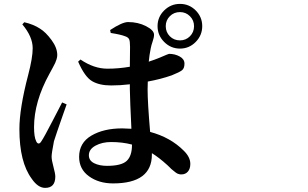

<svg xmlns="http://www.w3.org/2000/svg" viewBox="-20 -875 1540 961"><path d="M291 -362.3 313.5 -352.5Q306.6 -333 292 -291.5Q277.3 -250 266.1 -216.8Q254.9 -183.6 250 -168Q238.3 -107.4 238.3 -91.8Q238.3 -73.2 247.6 -39.6Q256.8 -5.9 256.8 8.8Q256.8 65.4 206.1 65.4Q169.9 65.4 138.7 19.5Q77.1 -63.5 77.1 -228.5Q77.1 -332 121.1 -500Q143.6 -585.9 143.6 -633.8Q143.6 -691.4 91.8 -752.9L101.6 -763.7Q148.4 -752.9 180.7 -731.4Q209 -713.9 237.8 -674.8Q266.6 -635.7 266.6 -599.6Q266.6 -589.8 263.2 -578.6Q259.8 -567.4 256.3 -560.1Q252.9 -552.7 243.2 -534.7Q233.4 -516.6 227.5 -505.9Q150.4 -366.2 150.4 -238.3Q150.4 -189.5 161.1 -168Q166 -157.2 172.9 -156.7Q179.7 -156.2 186.5 -167Q201.2 -188.5 243.7 -271Q286.1 -353.5 291 -362.3ZM640.6 -149.4V-151.4Q592.8 -164.1 536.1 -164.1Q491.2 -164.1 458 -146Q424.8 -127.9 424.8 -97.7Q424.8 -71.3 451.2 -58.1Q477.5 -44.9 515.6 -44.9Q587.9 -44.9 614.3 -69.8Q640.6 -94.7 640.6 -149.4ZM534.2 -710 531.2 -724.6Q591.8 -764.6 621.1 -764.6Q670.9 -764.6 710.9 -744.1Q751 -723.6 751 -701.2Q751 -687.5 744.1 -668Q737.3 -648.4 734.4 -632.8Q727.5 -598.6 724.6 -566.4Q754.9 -576.2 779.3 -586.4Q803.7 -596.7 814 -601.1Q824.2 -605.5 826.2 -605.5Q855.5 -605.5 879.4 -592.3Q903.3 -579.1 903.3 -556.6Q903.3 -533.2 891.1 -523.4Q878.9 -513.7 839.8 -498Q784.2 -478.5 719.7 -466.8Q718.8 -454.1 718.8 -426.8Q718.8 -362.3 731.4 -214.8Q833 -187.5 899.4 -121.1Q932.6 -88.9 932.6 -54.7Q932.6 -30.3 920.4 -16.1Q908.2 -2 887.7 -2Q883.8 -2 880.4 -2.4Q877 -2.9 873 -4.4Q869.1 -5.9 866.7 -6.8Q864.3 -7.8 859.9 -11.2Q855.5 -14.6 853 -16.6Q850.6 -18.6 845.2 -22.9Q839.8 -27.3 836.9 -29.8Q834 -32.2 827.6 -39.1Q821.3 -45.9 817.4 -48.8Q775.4 -86.9 740.2 -108.4V-101.6Q740.2 43 545.9 43Q474.6 43 425.3 7.3Q376 -28.3 376 -89.8Q376 -160.2 437.5 -196.3Q499 -232.4 591.8 -232.4Q608.4 -232.4 637.7 -230.5Q630.9 -369.1 629.9 -428.7V-453.1Q582 -447.3 536.1 -447.3Q477.5 -447.3 440.9 -468.8Q404.3 -490.2 371.1 -566.4L382.8 -577.1Q450.2 -531.2 517.6 -531.2Q574.2 -531.2 629.9 -541L630.9 -640.6Q630.9 -669.9 626 -679.2Q621.1 -688.5 606.4 -693.4Q585 -702.1 534.2 -710ZM880.9 -672.9Q910.2 -672.9 930.7 -693.4Q951.2 -713.9 951.2 -744.1Q951.2 -773.4 930.7 -793.9Q910.2 -814.5 880.9 -814.5Q850.6 -814.5 830.1 -793.9Q809.6 -773.4 809.6 -744.1Q809.6 -713.9 830.1 -693.4Q850.6 -672.9 880.9 -672.9ZM801.8 -822.8Q835 -855.5 880.9 -855.5Q926.8 -855.5 959.5 -822.8Q992.2 -790 992.2 -744.1Q992.2 -698.2 959.5 -665Q926.8 -631.8 880.9 -631.8Q835 -631.8 801.8 -665Q768.6 -698.2 768.6 -744.1Q768.6 -790 801.8 -822.8Z"/></svg>

Font: Bpmf Zihi Serif Bold
Style: Bold
Weight: 700
Foundry: But Ko
Version: Version 1.320